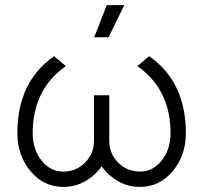

<svg xmlns="http://www.w3.org/2000/svg" viewBox="-20 -720 796 752"><path d="M192 -500Q48 -400 48 -198Q48 -110 101 -48Q152 12 228 12Q275 12 313 -10Q333 -21 349 -35.5Q365 -50 378 -69Q391 -50 407.5 -35.5Q424 -21 443 -10Q481 12 528 12Q604 12 655 -48Q708 -110 708 -198Q708 -400 564 -500L518 -461Q648 -370 648 -198Q648 -135 613 -91Q579 -48 528 -48Q478 -48 443 -83Q408 -118 408 -168V-347H348V-168Q348 -118 313 -83Q278 -48 228 -48Q177 -48 143 -91Q108 -135 108 -198Q108 -370 238 -461ZM349 -574H405L467 -700H398Z"/></svg>

Font: Unageo Variable
Style: Regular
Weight: 300
Designer: Richard Sepsi
Foundry: Richard Sepsi
Version: Version 2.200